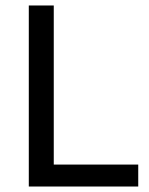

<svg xmlns="http://www.w3.org/2000/svg" viewBox="-20 -680 545 700"><path d="M85 0V-660H176V0ZM114 0V-80H484V0Z"/></svg>

Font: Bricolage Grotesque 17pt
Style: Regular
Weight: 400
Version: Version 1.001;gftools[0.9.33.dev8+g029e19f]